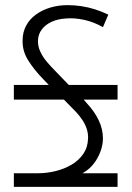

<svg xmlns="http://www.w3.org/2000/svg" viewBox="-20 -728 514 748"><path d="M127 -53H34V0H438V-53H301Q338 -73 359.5 -112Q381 -151 381 -189Q381 -225 364.5 -259.5Q348 -294 319 -325L306 -340H438V-397H248L192 -455Q177 -470 161.5 -488.5Q146 -507 136.5 -528Q127 -549 128 -571Q129 -595 143 -613.5Q157 -632 181 -643Q205 -654 236 -656Q270 -659 308.5 -650.5Q347 -642 381 -622L402 -671Q377 -683 350.5 -691.5Q324 -700 297 -704Q270 -708 243 -708Q208 -708 176 -698.5Q144 -689 119.5 -671Q95 -653 81.5 -627.5Q68 -602 68 -570Q67 -529 90 -492.5Q113 -456 148 -420L170 -397H34V-340H229L276 -292Q291 -276 302 -259Q313 -242 318.5 -224Q324 -206 323 -188Q322 -154 304.5 -128.5Q287 -103 259 -86.5Q231 -70 196.5 -61.5Q162 -53 127 -53Z"/></svg>

Font: AdventPro_ExpandedRegular
Style: ExpandedRegular
Weight: 400
Width: 7
Designer: VivaRado, Andreas Kalpakidis
Foundry: VivaRado, Andreas Kalpakidis
Version: Version 3.000